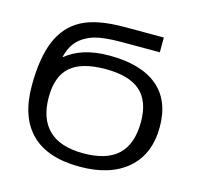

<svg xmlns="http://www.w3.org/2000/svg" viewBox="-102 -796 942 914"><g transform="rotate(15 368.5 -339.0)"><path d="M687 -271.5Q687 -137.7 602.3 -64Q517.6 9.8 366.7 9.8Q207.5 9.8 127.4 -70.1Q47.4 -149.9 47.4 -304.2Q47.4 -438.5 82 -523.4Q116.7 -607.9 190.7 -647.9Q264.6 -688 402.3 -688H595.2V-615.2H405.8Q319.3 -615.2 271.5 -601.1Q224.6 -586.4 194.8 -555.4Q165 -524.4 153.3 -471.7Q231.9 -538.1 367.7 -538.1Q523.4 -538.1 605.2 -470.5Q687 -402.8 687 -271.5ZM594.2 -271.5Q594.2 -373.5 538.8 -422.4Q483.4 -471.2 367.7 -471.2Q250 -471.2 194.8 -423.3Q139.6 -375.5 139.6 -271.5Q139.6 -166 196.5 -111.1Q253.4 -56.2 366.7 -56.2Q482.4 -56.2 538.3 -109.6Q594.2 -163.1 594.2 -271.5Z"/></g></svg>

Font: Arimo Nerd Font
Style: Regular
Weight: 400
Designer: Steve Matteson
Foundry: Monotype Imaging Inc.
Version: Version 1.33;Nerd Fonts 3.2.1